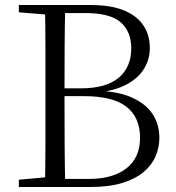

<svg xmlns="http://www.w3.org/2000/svg" viewBox="-20 -745 702 765"><path d="M55 0V-29L189 -41H200V0ZM159 0Q161 -84 161 -167.5Q161 -251 161 -337V-392Q161 -475 161 -559Q161 -643 159 -725H240Q238 -643 237.5 -559Q237 -475 237 -386V-368Q237 -261 237.5 -172.5Q238 -84 240 0ZM200 0V-32H333Q430 -32 484 -74.5Q538 -117 538 -196Q538 -277 484 -319.5Q430 -362 313 -362H200V-393H302Q402 -393 452.5 -435Q503 -477 503 -553Q503 -619 461 -656Q419 -693 319 -693H200V-725H341Q422 -725 474 -703.5Q526 -682 551.5 -643.5Q577 -605 577 -553Q577 -510 554.5 -472Q532 -434 483.5 -408Q435 -382 356 -375L362 -384Q452 -381 507.5 -355.5Q563 -330 589 -289Q615 -248 615 -196Q615 -157 599.5 -121.5Q584 -86 551.5 -59Q519 -32 467 -16Q415 0 341 0ZM55 -696V-725H200V-685H189Z"/></svg>

Font: Noto Serif TC ExtraLight Light
Style: Regular
Weight: 300
Version: Version 2.003-H1;hotconv 1.1.1;makeotfexe 2.6.0